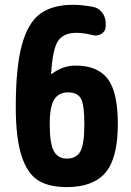

<svg xmlns="http://www.w3.org/2000/svg" viewBox="-20 -760 540 790"><path d="M254.9 -107.4Q293.9 -107.4 310.5 -136.7Q327.1 -166 327.1 -250Q327.1 -329.1 313 -354.5Q298.8 -379.9 259.8 -379.9Q221.7 -379.9 203.1 -350.6Q184.6 -321.3 184.6 -250Q184.6 -168.9 201.7 -138.2Q218.8 -107.4 254.9 -107.4ZM290 -490.2Q381.8 -490.2 423.3 -435.5Q464.8 -380.9 464.8 -250Q464.8 -109.4 414.1 -49.8Q363.3 9.8 254.9 9.8Q179.7 9.8 135.7 -18.6Q91.8 -46.9 68.4 -119.6Q44.9 -192.4 44.9 -320.3Q44.9 -482.4 69.8 -574.2Q94.7 -666 145 -703.1Q195.3 -740.2 280.3 -740.2Q314.5 -740.2 359.4 -732.4Q384.8 -728.5 399.9 -709Q415 -689.5 415 -663.1V-652.3Q415 -632.8 398.4 -621.6Q381.8 -610.4 362.3 -615.2Q324.2 -625 294.9 -625Q241.2 -625 218.8 -591.3Q196.3 -557.6 190.4 -457Q190.4 -455.1 191.4 -455.1Q192.4 -455.1 193.4 -456.1Q238.3 -490.2 290 -490.2Z"/></svg>

Font: Rounded Mgen+ 2m bold
Style: Bold
Weight: 700
Designer: [Source Han Sans]
Ryoko NISHIZUKA  (kana & ideographs); Paul D. Hunt (Latin, Greek & Cyrillic); Wenlong ZHANG  (bopomofo
Version: Version 1.059.20150602